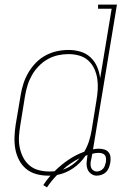

<svg xmlns="http://www.w3.org/2000/svg" viewBox="-20 -755 540 834"><path d="M184 59 168 49Q175 38 183 27.5Q191 17 199 8Q197 8 194 8Q191 8 189 8Q162 8 137 1Q112 -6 93 -22Q74 -38 62.5 -60.5Q51 -83 46.5 -108Q42 -133 43 -160Q44 -187 48 -213L70 -343Q74 -368 82 -392.5Q90 -417 103.5 -440Q117 -463 136 -482.5Q155 -502 178.5 -514.5Q202 -527 227 -532.5Q252 -538 278 -538Q305 -538 330 -530.5Q355 -523 373.5 -505.5Q392 -488 402 -464.5Q412 -441 415 -415L465 -717H406V-735H488L384 -106Q391 -108 397.5 -108.5Q404 -109 410 -109Q422 -109 433.5 -105.5Q445 -102 452 -93Q459 -84 460 -72Q461 -60 459 -48Q457 -37 453 -26.5Q449 -16 441 -8Q433 0 422 4Q411 8 400 8Q386 8 374.5 -1Q363 -10 359 -23.5Q355 -37 356.5 -51.5Q358 -66 360 -81Q360 -81 360 -81.5Q360 -82 360 -82Q358 -81 355.5 -80Q353 -79 351 -78Q330 -46 297.5 -24Q265 -2 228 5Q216 17 205 30.5Q194 44 184 59ZM195 -10Q201 -10 206.5 -10.5Q212 -11 217 -11Q245 -39 277.5 -61Q310 -83 346 -96Q359 -118 366.5 -141.5Q374 -165 378 -189L399 -319Q403 -342 404.5 -366Q406 -390 402.5 -413Q399 -436 389.5 -456.5Q380 -477 363.5 -492Q347 -507 324.5 -513.5Q302 -520 278 -520Q255 -520 232 -515Q209 -510 187.5 -498Q166 -486 148.5 -468Q131 -450 119 -429Q107 -408 100 -385.5Q93 -363 89 -340L68 -210Q64 -186 62.5 -162Q61 -138 65.5 -115Q70 -92 80.5 -71.5Q91 -51 108 -36.5Q125 -22 148 -16Q171 -10 195 -10ZM400 -10Q408 -10 415.5 -13.5Q423 -17 428 -22.5Q433 -28 435.5 -35.5Q438 -43 440 -51Q441 -59 440.5 -67Q440 -75 436 -80.5Q432 -86 424.5 -88.5Q417 -91 409 -91Q402 -91 395 -90Q388 -89 381 -87L380 -83Q379 -76 377.5 -68.5Q376 -61 374 -53Q373 -45 373.5 -37.5Q374 -30 377 -24Q380 -18 386.5 -14Q393 -10 400 -10ZM253 -18Q274 -25 292.5 -38Q311 -51 326 -68Q306 -58 287.5 -45.5Q269 -33 253 -18Z"/></svg>

Font: Iosevka Curly Slab ThObl
Style: Regular
Weight: 100
Italic angle: -9°
Monospace: yes
Designer: Belleve Invis
Foundry: Belleve Invis
Version: Version 11.0.0; ttfautohint (v1.8.3)